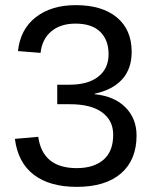

<svg xmlns="http://www.w3.org/2000/svg" viewBox="-20 -718 596 748"><path d="M512 -190Q512 -95 451.5 -42.5Q391 10 279 10Q174 10 112 -37Q50 -84 38 -177L129 -185Q146 -63 279 -63Q345 -63 383 -95.5Q421 -128 421 -193Q421 -249 377.5 -280.5Q334 -312 253 -312H203V-388H251Q323 -388 363 -419.5Q403 -451 403 -507Q403 -562 370.5 -594Q338 -626 274 -626Q216 -626 180 -596Q144 -566 138 -512L50 -519Q59 -604 119.5 -651Q180 -698 275 -698Q378 -698 435.5 -650Q493 -602 493 -516Q493 -450 456 -409Q419 -368 349 -353V-351Q426 -343 469 -299.5Q512 -256 512 -190Z"/></svg>

Font: TharLon
Style: Regular
Weight: 400
Designer: Sai Zin Di Di Zone
Foundry: Sai Zin Di Di Zone, Sun Tun
Version: Version 1.003 September 27 2012